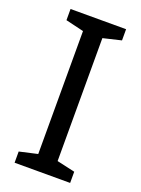

<svg xmlns="http://www.w3.org/2000/svg" viewBox="-138 -776 614 838"><g transform="rotate(20 169.5 -357.0)"><path d="M298 0V-52L214 -71V-642L298 -662V-714H40V-662L124 -642V-71L40 -52V0Z"/></g></svg>

Font: Noto Sans Lycian
Style: Regular
Weight: 400
Designer: Monotype Design Team
Foundry: Monotype Imaging Inc.
Version: Version 2.002